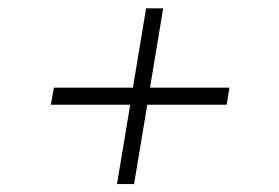

<svg xmlns="http://www.w3.org/2000/svg" viewBox="-20 -520 684 471"><path d="M267 -68.5 299.4 -263.1H104.8L112.2 -305H306.1L338.4 -499.6H380.3L348 -305H543L535.9 -263.1H341.3L308.9 -68.5Z"/></svg>

Font: Inter Extra Light  BETA
Style: Italic
Weight: 200
Italic angle: 9.39999°
Designer: Rasmus Andersson
Foundry: rsms
Version: Version 3.011;git-f93a4a705